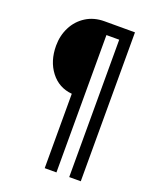

<svg xmlns="http://www.w3.org/2000/svg" viewBox="-154 -779 828 1021"><g transform="rotate(20 260.0 -268.5)"><path d="M225.6 -268.6Q150.4 -275.4 105 -334.5Q59.6 -393.6 59.6 -480.5Q59.6 -538.1 84 -585.9Q108.4 -633.8 153.3 -662.1Q198.2 -690.4 257.8 -690.4H429.7V152.3H364.3V-625H292V152.3H225.6Z"/></g></svg>

Font: Altinn-DIN Condensed
Style: Regular
Weight: 400
Width: 3
Designer: Charles Nix
Foundry: Altinn
Version: Version 2.00